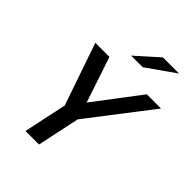

<svg xmlns="http://www.w3.org/2000/svg" viewBox="-258 -1069 1203 1203"><g transform="rotate(45 343.5 -467.5)"><path d="M186 0 247 -287 105 -700H230L331 -397L561 -700H687L366 -283L306 0ZM320 -802 469 -935H612L423 -802Z"/></g></svg>

Font: Red Hat Mono Medium
Style: Italic
Weight: 500
Italic angle: -12°
Monospace: yes
Designer: Pentagram, MCKL
Foundry: Pentagram, MCKL
Version: Version 1.023; ttfautohint (v1.8.3)